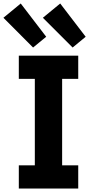

<svg xmlns="http://www.w3.org/2000/svg" viewBox="-82 -1077 510 1097"><path d="M25.5 -626.5V-759H365V-626.5H273V-132.5H365V0H25.5V-132.5H117V-626.5ZM262 -1057 163 -975.5 333 -805.5 407.5 -867ZM36.5 -1057 -62.5 -975.5 107 -805.5 182 -867Z"/></svg>

Font: Hepta Slab
Style: Bold
Weight: 700
Designer: Michael LaGattuta
Foundry: Michael LaGattuta
Version: Version 1.100